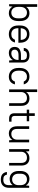

<svg xmlns="http://www.w3.org/2000/svg" viewBox="1901 -2642 947 4790"><g transform="rotate(90 2375.0 -246.5)"><path d="M309 7Q253 7 211.5 -15.5Q170 -38 144 -84L136 0H85V-700H151V-427Q177 -467 217 -487Q257 -507 309 -507Q352 -507 388 -492Q424 -477 450 -447.5Q476 -418 490.5 -374Q505 -330 505 -272V-228Q505 -171 490.5 -127Q476 -83 450 -53Q424 -23 388 -8Q352 7 309 7ZM294 -55Q359 -55 398 -97.5Q437 -140 437 -228V-272Q437 -359 397.5 -402Q358 -445 294 -445Q234 -445 193.5 -402.5Q153 -360 151 -280V-228Q151 -144 191.5 -99.5Q232 -55 294 -55Z M830 7Q731 7 673 -53.5Q615 -114 615 -228V-272Q615 -385 673.5 -446Q732 -507 830 -507Q928 -507 986.5 -446Q1045 -385 1045 -272V-231H683V-228Q683 -141 723 -98Q763 -55 830 -55Q892 -55 924.5 -81Q957 -107 972 -146H1040Q1032 -114 1016 -86Q1000 -58 974 -37.5Q948 -17 912 -5Q876 7 830 7ZM830 -445Q765 -445 726.5 -404.5Q688 -364 683 -289H976Q972 -367 932.5 -406Q893 -445 830 -445Z M1305 7Q1230 7 1190 -31.5Q1150 -70 1150 -138Q1150 -174 1161.5 -203.5Q1173 -233 1198.5 -253Q1224 -273 1264 -284Q1304 -295 1360 -295H1474V-340Q1474 -394 1447.5 -419.5Q1421 -445 1360 -445Q1305 -445 1277.5 -423.5Q1250 -402 1246 -365H1175Q1177 -396 1189 -422Q1201 -448 1224 -467Q1247 -486 1281 -496.5Q1315 -507 1360 -507Q1449 -507 1494.5 -463Q1540 -419 1540 -340V0H1489L1479 -94Q1453 -46 1407.5 -19.5Q1362 7 1305 7ZM1310 -55Q1344 -55 1374 -67.5Q1404 -80 1426.5 -101.5Q1449 -123 1461.5 -151.5Q1474 -180 1474 -212V-235H1360Q1283 -235 1250.5 -208Q1218 -181 1218 -138Q1218 -100 1241.5 -77.5Q1265 -55 1310 -55Z M1890 7Q1842 7 1802.5 -9Q1763 -25 1734.5 -55Q1706 -85 1690.5 -128.5Q1675 -172 1675 -228V-272Q1675 -327 1690.5 -370.5Q1706 -414 1734.5 -444.5Q1763 -475 1802.5 -491Q1842 -507 1890 -507Q1932 -507 1964.5 -496Q1997 -485 2021.5 -465.5Q2046 -446 2061.5 -420Q2077 -394 2085 -365H2015Q2000 -399 1971.5 -422Q1943 -445 1890 -445Q1826 -445 1784.5 -400.5Q1743 -356 1743 -272V-228Q1743 -187 1754 -154.5Q1765 -122 1785 -100Q1805 -78 1831.5 -66.5Q1858 -55 1890 -55Q1944 -55 1972 -79Q2000 -103 2015 -145H2085Q2070 -79 2022 -36Q1974 7 1890 7Z M2210 -700H2276V-424Q2300 -464 2340.5 -485.5Q2381 -507 2435 -507Q2521 -507 2570.5 -455Q2620 -403 2620 -300V0H2554V-300Q2554 -373 2520 -409Q2486 -445 2425 -445Q2359 -445 2318.5 -406.5Q2278 -368 2276 -306V0H2210Z M2715 -500H2805V-640H2871V-500H3005V-440H2871V-140Q2871 -60 2945 -60H3015V0H2937Q2872 0 2838.5 -33.5Q2805 -67 2805 -132V-440H2715Z M3310 7Q3228 7 3179 -45Q3130 -97 3130 -200V-500H3196V-200Q3196 -127 3229.5 -91Q3263 -55 3320 -55Q3384 -55 3424 -95Q3464 -135 3464 -200V-500H3530V0H3479L3471 -82Q3446 -39 3404.5 -16Q3363 7 3310 7Z M3700 -500H3751L3759 -418Q3784 -461 3826.5 -484Q3869 -507 3925 -507Q4011 -507 4060.5 -455Q4110 -403 4110 -300V0H4044V-300Q4044 -373 4010 -409Q3976 -445 3915 -445Q3849 -445 3808.5 -407Q3768 -369 3766 -306V0H3700Z M4441 -13Q4397 -13 4361 -28Q4325 -43 4299.5 -71.5Q4274 -100 4259.5 -142Q4245 -184 4245 -238V-282Q4245 -336 4259.5 -377.5Q4274 -419 4300 -448Q4326 -477 4362 -492Q4398 -507 4441 -507Q4496 -507 4538.5 -485Q4581 -463 4606 -418L4614 -500H4665V0Q4665 100 4612.5 153.5Q4560 207 4463 207Q4369 207 4323.5 166Q4278 125 4270 55H4336Q4344 98 4372 121.5Q4400 145 4463 145Q4532 145 4565.5 110Q4599 75 4599 0V-91Q4573 -52 4533 -32.5Q4493 -13 4441 -13ZM4456 -75Q4487 -75 4512.5 -85.5Q4538 -96 4557 -116.5Q4576 -137 4587 -165.5Q4598 -194 4599 -230V-289Q4597 -364 4557.5 -404.5Q4518 -445 4456 -445Q4391 -445 4352 -403.5Q4313 -362 4313 -282V-238Q4313 -159 4352.5 -117Q4392 -75 4456 -75Z"/></g></svg>

Font: PT Root UI Web
Style: Regular
Weight: 400
Designer: Vitaly Kuzmin
Foundry: ParaType Ltd.
Version: Version 1.000W